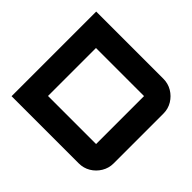

<svg xmlns="http://www.w3.org/2000/svg" viewBox="-161 -938 1155 1155"><g transform="rotate(45 417.0 -360.0)"><path d="M58 0V-720H629Q670 -720 703.5 -700Q737 -680 757.5 -646.5Q778 -613 778 -572V-148Q778 -108 757.5 -74Q737 -40 703.5 -20Q670 0 629 0ZM212 -156H621Q621 -156 621 -156Q621 -156 621 -156V-564Q621 -564 621 -564Q621 -564 621 -564H212Q212 -564 212 -564Q212 -564 212 -564V-156Q212 -156 212 -156Q212 -156 212 -156Z"/></g></svg>

Font: Orbitron Black
Style: Regular
Weight: 900
Designer: Matt McInerney
Foundry: The League of Moveable Type
Version: Version 2.001